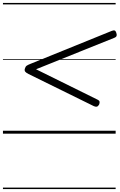

<svg xmlns="http://www.w3.org/2000/svg" viewBox="-20 -905 810 1300"><path d="M616 -186 173 -404Q157 -412 151 -419.5Q145 -427 148 -439Q152 -454 160.5 -460Q169 -466 187 -473L737 -696Q750 -701 756.5 -698.5Q763 -696 767 -684Q772 -671 769.5 -662.5Q767 -654 754 -649L224 -436L641 -230Q652 -225 654 -217Q656 -209 651 -197Q644 -185 636 -183Q628 -181 616 -186ZM0 365H763V375H0ZM0 -20H763V0H0ZM0 -505H763V-500H0ZM0 -885H763V-875H0Z"/></svg>

Font: Playwrite IS Guides
Style: Regular
Weight: 400
Designer: Veronika Burian, José Scaglione
Foundry: TypeTogether
Version: Version 1.003